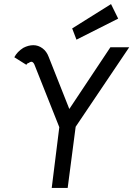

<svg xmlns="http://www.w3.org/2000/svg" viewBox="-20 -918 660 939"><path d="M133 -616Q128 -616 120 -610Q113 -609 109 -601L50 -638Q64 -665 94 -684Q119 -697 143 -697Q167 -697 187.5 -682Q208 -667 218 -640L319 -385L520 -687H612L350 -298L311 1H233L270 -296L148 -603Q142 -616 133 -616ZM333 -779 523 -898 558 -827 354 -724Z"/></svg>

Font: Bellota
Style: Bold Italic
Weight: 700
Italic angle: -7.5°
Designer: Kemie Guaida
Foundry: Kemie Guaida
Version: Version 4.001